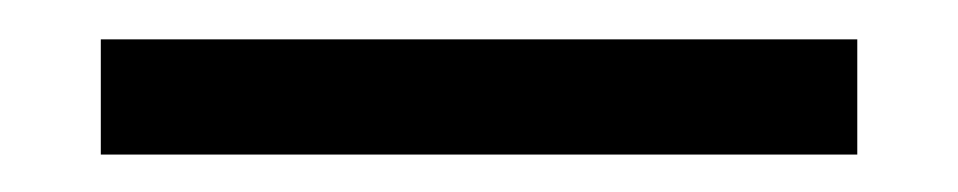

<svg xmlns="http://www.w3.org/2000/svg" viewBox="-20 62 499 100"><path d="M426.5 82.5V142.5H32.5V82.5Z"/></svg>

Font: Lato-Regular
Style: Regular
Weight: 400
Designer: Lukasz Dziedzic with Adam Twardoch and Botio Nikoltchev
Foundry: tyPoland Lukasz Dziedzic
Version: Version 2.015; 2015-08-06; http://www.latofonts.com/